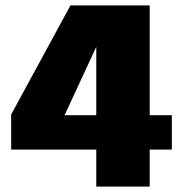

<svg xmlns="http://www.w3.org/2000/svg" viewBox="-20 -695 687 715"><path d="M338.5 0H537.5V-138H620V-266H537.5V-675H242.5L21.5 -268.5V-138H338.5ZM220.5 -266 351.5 -548.5 338.5 -547.5V-266Z"/></svg>

Font: Anybody UltraCondensed Thin ExtraBold
Style: Regular
Weight: 800
Version: Version 1.111